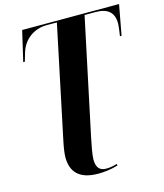

<svg xmlns="http://www.w3.org/2000/svg" viewBox="-136 -815 990 1158"><g transform="rotate(-15 359.0 -236.0)"><path d="M333 242C365 242 406 239 457 224L455 214C436 220 411 225 388 225C347 225 326 204 326 151C326 124 338 61 347 19L500 -704H569C643 -704 682 -672 682 -604C682 -586 676 -543 673 -525H683L718 -714H113L69 -525H79L95 -579C118 -656 184 -704 263 -704H327L180 -4C173 28 166 71 166 95C166 188 216 242 333 242Z"/></g></svg>

Font: Noto Serif Display SemiCondensed ExtraBold
Style: Italic
Weight: 800
Width: 4
Italic angle: -12°
Designer: Monotype Design Team
Foundry: Monotype Imaging Inc.
Version: Version 2.009